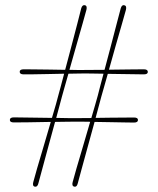

<svg xmlns="http://www.w3.org/2000/svg" viewBox="-20 -719 611 741"><path d="M280 -11Q276.5 3 267.5 1.5Q256 -0.5 260.5 -16.5Q264 -31 275.2 -69.2Q286.5 -107.5 300.8 -156Q315 -204.5 328 -249Q308.5 -249.5 293 -249.5Q277.5 -249.5 270 -249.5Q261 -249.5 240 -249.2Q219 -249 192.5 -248.5Q180.5 -204.5 167.2 -155.8Q154 -107 143.2 -67.2Q132.5 -27.5 128 -11Q124.5 3 115 1.5Q104 -0.5 108.5 -16.5Q112 -31 123.2 -69.2Q134.5 -107.5 148.8 -155.8Q163 -204 176 -248.5Q132.5 -247.5 90 -247Q47.5 -246.5 33.5 -246.5Q18 -246.5 18 -256Q18 -266 33.5 -266Q50 -266 93.5 -265.2Q137 -264.5 180.5 -264Q189.5 -294 196 -317Q202.5 -340 205 -350.5Q208 -361.5 214 -383.5Q220 -405.5 227.5 -434.5Q197 -434 164.8 -433.2Q132.5 -432.5 107.2 -432.2Q82 -432 71.5 -432Q56 -432 56 -442Q56 -451.5 71.5 -451.5Q83.5 -451.5 110 -451.2Q136.5 -451 169 -450.5Q201.5 -450 231.5 -449.5Q243 -493 255.8 -541.2Q268.5 -589.5 278.8 -629.2Q289 -669 293.5 -687Q297.5 -700.5 307 -699Q317.5 -697 313.5 -681Q309.5 -665.5 298.5 -627.2Q287.5 -589 274 -541.2Q260.5 -493.5 248 -449.5Q269 -449 285 -448.8Q301 -448.5 308 -449Q317 -449 337.5 -449.2Q358 -449.5 383.5 -449.5Q395 -493 407.8 -541.2Q420.5 -589.5 430.8 -629.2Q441 -669 446 -687Q450 -700.5 459 -699Q470 -697 466 -681Q461.5 -665.5 450.8 -627.2Q440 -589 426.2 -541.5Q412.5 -494 400.5 -450Q440.5 -450.5 479.8 -451Q519 -451.5 535 -451.5Q550.5 -451.5 550.5 -441.5Q550.5 -432 535 -432Q520.5 -432 479.2 -432.8Q438 -433.5 396 -434Q387.5 -404.5 381 -381Q374.5 -357.5 371 -346Q368.5 -336 362.5 -314.2Q356.5 -292.5 349 -264Q377 -264.5 407 -264.8Q437 -265 461.2 -265.2Q485.5 -265.5 497 -265.5Q512.5 -265.5 512.5 -256Q512.5 -246 497 -246Q486.5 -246 461.5 -246.5Q436.5 -247 405.2 -247.5Q374 -248 345 -248.5Q333 -204.5 319.5 -155.8Q306 -107 295.2 -67.2Q284.5 -27.5 280 -11ZM219 -346Q216.5 -336 210.5 -314.2Q204.5 -292.5 197 -264Q222 -263.5 241.8 -263.2Q261.5 -263 270 -263Q278 -263 294.5 -263.2Q311 -263.5 332.5 -263.5Q341.5 -293.5 348 -316.8Q354.5 -340 357.5 -350.5Q360 -361.5 366 -383.8Q372 -406 379.5 -434.5Q355.5 -435 336.2 -435.2Q317 -435.5 308 -435.5Q300 -435.5 283 -435.2Q266 -435 244 -434.5Q235.5 -404.5 228.8 -381Q222 -357.5 219 -346Z"/></svg>

Font: Fraunces 72pt S000 Thin
Style: Regular
Weight: 100
Version: Version 1.000; ttfautohint (v1.8.3)